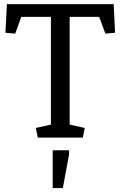

<svg xmlns="http://www.w3.org/2000/svg" viewBox="-20 -681 596 950"><path d="M231.9 -597.7H85.4L55.2 -514.6L6.8 -519L14.2 -660.6H542.5L549.3 -519L501.5 -514.6L470.7 -597.7H324.7V-64.5L399.4 -47.9L389.6 0H167L157.2 -47.9L231.9 -64.5ZM240.7 62.5H321.8V83L291 249.5H240.7Z"/></svg>

Font: Noticia Text
Style: Regular
Weight: 400
Designer: JM Sole
Foundry: JM Sole
Version: Version 1.003